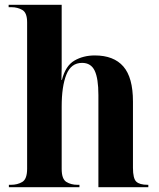

<svg xmlns="http://www.w3.org/2000/svg" viewBox="-20 -780 663 800"><path d="M17 0V-10H26Q53 -10 73 -22Q93 -34 93 -77V-687Q93 -727 73 -738.5Q53 -750 28 -750H16V-760H237V-549Q237 -524 237 -499.5Q237 -475 236 -447H238Q253 -506 290 -527.5Q327 -549 375 -549Q454 -549 494 -503Q534 -457 534 -357V-81Q534 -36 548 -23Q562 -10 595 -10H598V0H390V-384Q390 -453 374.5 -485.5Q359 -518 322 -518Q276 -518 256.5 -469Q237 -420 237 -336V-76Q237 -34 256.5 -22Q276 -10 302 -10H311V0Z"/></svg>

Font: Noto Serif Display SemiCondensed
Style: Bold
Weight: 700
Width: 4
Designer: Monotype Design Team
Foundry: Monotype Imaging Inc.
Version: Version 2.009